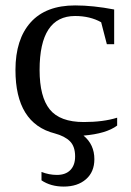

<svg xmlns="http://www.w3.org/2000/svg" viewBox="-20 -491 483 708"><path d="M126 -233Q126 -134 163.5 -87.5Q201 -41 289 -41Q361 -41 412 -57V-28Q372 2 288 9Q328 42 328 96Q328 143 297 170Q266 197 215 197Q167 197 133 174V143Q161 154 190 154Q222 154 239.5 136Q257 118 257 86Q257 49 238 30Q219 11 182 1Q37 -36 37 -233Q37 -346 93 -408.5Q149 -471 257 -471Q323 -471 401 -456V-328H374L353 -409Q312 -432 257 -432Q126 -432 126 -233Z"/></svg>

Font: Libra Serif Modern
Style: Regular
Weight: 400
Designer: Stefan Peev, Context Ltd
Foundry: Stefan Peev, Context Ltd
Version: Version 1.000